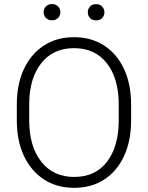

<svg xmlns="http://www.w3.org/2000/svg" viewBox="-20 -901 717 931"><path d="M615.7 -393.6V-317.9Q615.7 -217.8 581.5 -144.3Q547.4 -70.8 485.4 -30.5Q423.3 9.8 339.4 9.8Q256.3 9.8 193.8 -30.5Q131.3 -70.8 96.4 -144.3Q61.5 -217.8 61.5 -317.9V-393.6Q61.5 -493.2 96.2 -566.7Q130.9 -640.1 193.1 -680.4Q255.4 -720.7 338.4 -720.7Q422.4 -720.7 484.6 -680.4Q546.9 -640.1 581.3 -566.7Q615.7 -493.2 615.7 -393.6ZM555.7 -317.9V-394.5Q555.7 -520 498.5 -593.8Q441.4 -667.5 338.4 -667.5Q237.3 -667.5 179.4 -593.8Q121.6 -520 121.6 -394.5V-317.9Q121.6 -191.4 179.9 -117.2Q238.3 -43 339.4 -43Q442.9 -43 499.3 -117.2Q555.7 -191.4 555.7 -317.9ZM191.9 -841.3Q191.9 -858.4 202.6 -869.9Q213.4 -881.3 231.9 -881.3Q250.5 -881.3 261.5 -869.9Q272.5 -858.4 272.5 -841.3Q272.5 -825.2 261.5 -814Q250.5 -802.7 231.9 -802.7Q213.4 -802.7 202.6 -814Q191.9 -825.2 191.9 -841.3ZM405.8 -840.8Q405.8 -857.9 416.3 -869.4Q426.8 -880.9 445.8 -880.9Q464.4 -880.9 475.3 -869.4Q486.3 -857.9 486.3 -840.8Q486.3 -824.7 475.3 -813.5Q464.4 -802.2 445.8 -802.2Q426.8 -802.2 416.3 -813.5Q405.8 -824.7 405.8 -840.8Z"/></svg>

Font: Vazirmatn FD ExtraLight
Style: Regular
Weight: 200
Designer: Saber Rastikerdar
Foundry: Saber Rastikerdar
Version: Version 33.003